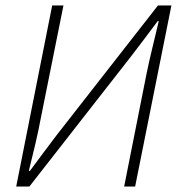

<svg xmlns="http://www.w3.org/2000/svg" viewBox="-20 -679 653 699"><path d="M39 0 170 -659H211L129 -251Q120 -203 108.5 -154Q97 -105 85 -57H89Q114 -91 138 -123Q162 -155 187 -188L555 -659H604L472 0H432L513 -408Q523 -457 535 -506Q547 -555 558 -602H554Q529 -568 504.5 -536Q480 -504 455 -471L87 0Z"/></svg>

Font: Source Sans 3 Light
Style: Italic
Weight: 300
Italic angle: -11°
Designer: Paul D. Hunt
Foundry: Adobe
Version: Version 3.046;hotconv 1.0.118;makeotfexe 2.5.65603